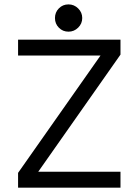

<svg xmlns="http://www.w3.org/2000/svg" viewBox="-20 -867 640 887"><path d="M63.5 -610.4V-683.6H536.6V-614.7L156.7 -73.7H536.6V0H63.5V-68.4L444.3 -610.4ZM296.4 -846.7Q322.3 -846.7 341.1 -828.1Q359.9 -809.6 359.9 -783.7Q359.9 -757.8 341.1 -739.3Q322.3 -720.7 296.4 -720.7Q270 -720.7 252 -739Q233.9 -757.3 233.9 -783.7Q233.9 -810.1 252 -828.4Q270 -846.7 296.4 -846.7Z"/></svg>

Font: Anka/Coder
Style: Regular
Weight: 400
Monospace: yes
Version: Version 001.100